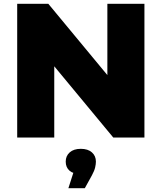

<svg xmlns="http://www.w3.org/2000/svg" viewBox="-20 -720 846 1005"><path d="M70 0V-700H233L619 -234H542V-700H736V0H573L187 -466H264V0ZM338 265 382 128 403 191Q364 191 344 173.5Q324 156 324 126Q324 96 345 77.5Q366 59 403 59Q440 59 461 77.5Q482 96 482 126Q482 139 478 156.5Q474 174 461 198L424 265Z"/></svg>

Font: Montserrat Thin ExtraBold
Style: Regular
Weight: 800
Version: Version 9.000